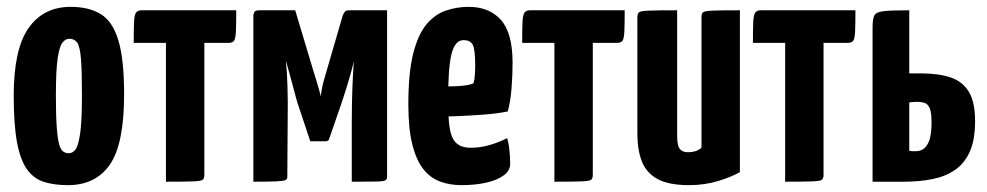

<svg xmlns="http://www.w3.org/2000/svg" viewBox="-20 -530 2879 560"><path d="M178 10Q138 10 108 0.5Q78 -9 58.5 -36.5Q39 -64 29.5 -115.5Q20 -167 20 -251Q20 -387 63.5 -448.5Q107 -510 186 -510Q240 -510 274.5 -488.5Q309 -467 325.5 -411.5Q342 -356 342 -255Q342 -110 300.5 -50Q259 10 178 10ZM181 -83Q191 -83 199.5 -93Q208 -103 213.5 -139Q219 -175 219 -252Q219 -324 216 -359.5Q213 -395 205 -406Q197 -417 182 -417Q171 -417 162 -405.5Q153 -394 148 -358.5Q143 -323 143 -252Q143 -194 145.5 -159.5Q148 -125 152.5 -109Q157 -93 164.5 -88Q172 -83 181 -83Z M464 0V-405H370Q370 -446 371 -466.5Q372 -487 377 -493.5Q382 -500 393 -500H669Q669 -458 668 -437.5Q667 -417 662.5 -411Q658 -405 647 -405H576V-20Q576 -10 571.5 -6Q567 -2 544 -1Q521 0 464 0Z M719 0V-486Q719 -486 721 -493Q723 -500 736 -500H841L895 -320Q900 -304 904 -291Q908 -278 910.5 -268.5Q913 -259 914.5 -253.5Q916 -248 916 -248Q915 -249 918.5 -269Q922 -289 932 -321L980 -486Q984 -494 987 -497Q990 -500 998 -500H1109V-14Q1109 -7 1104 -4Q1099 -1 1077.5 -0.5Q1056 0 1006 0V-170Q1006 -232 1008 -278.5Q1010 -325 1012 -352Q1010 -342 1005 -323.5Q1000 -305 994 -285Q988 -265 982 -247Q976 -229 973 -220L939 -122Q935 -118 930 -118H885L851 -220Q848 -228 844 -242.5Q840 -257 835 -276Q830 -295 824.5 -315Q819 -335 814 -353Q814 -353 814 -352Q814 -351 814 -351Q817 -324 818.5 -278Q820 -232 819 -172L818 -14Q818 -7 812 -4.5Q806 -2 785 -1Q764 0 719 0Z M1326 10Q1292 10 1263.5 -0.5Q1235 -11 1214.5 -37Q1194 -63 1182.5 -109Q1171 -155 1171 -226Q1171 -317 1185 -373Q1199 -429 1223.5 -458.5Q1248 -488 1280 -499Q1312 -510 1347 -510Q1407 -510 1441 -472Q1475 -434 1475 -347Q1475 -311 1472 -272.5Q1469 -234 1461 -205Q1432 -199 1394 -196Q1356 -193 1320 -191.5Q1284 -190 1260.5 -190Q1237 -190 1237 -190L1239 -279Q1239 -279 1253.5 -278.5Q1268 -278 1289 -278Q1310 -278 1330 -280Q1350 -282 1361 -287Q1364 -296 1365 -311.5Q1366 -327 1366 -339Q1366 -387 1358.5 -400Q1351 -413 1332 -413Q1319 -413 1310 -402Q1301 -391 1296 -368.5Q1291 -346 1289 -312.5Q1287 -279 1287 -233Q1287 -198 1289.5 -172.5Q1292 -147 1298.5 -131Q1305 -115 1318.5 -107Q1332 -99 1353 -99Q1380 -99 1406.5 -106.5Q1433 -114 1459 -127Q1464 -112 1466 -90.5Q1468 -69 1468 -52Q1468 -32 1448.5 -18Q1429 -4 1397 3Q1365 10 1326 10Z M1597 0V-405H1503Q1503 -446 1504 -466.5Q1505 -487 1510 -493.5Q1515 -500 1526 -500H1802Q1802 -458 1801 -437.5Q1800 -417 1795.5 -411Q1791 -405 1780 -405H1709V-20Q1709 -10 1704.5 -6Q1700 -2 1677 -1Q1654 0 1597 0Z M1990 10Q1930 10 1897.5 -8Q1865 -26 1852 -59.5Q1839 -93 1839 -140V-480Q1839 -490 1843.5 -494Q1848 -498 1872.5 -499Q1897 -500 1955 -500V-133Q1955 -118 1957.5 -107.5Q1960 -97 1967 -91.5Q1974 -86 1988 -86Q1998 -86 2008 -89Q2018 -92 2026 -99V-480Q2026 -490 2030.5 -494Q2035 -498 2058 -499Q2081 -500 2138 -500V-28Q2114 -14 2074.5 -2Q2035 10 1990 10Z M2270 0V-405H2176Q2176 -446 2177 -466.5Q2178 -487 2183 -493.5Q2188 -500 2199 -500H2475Q2475 -458 2474 -437.5Q2473 -417 2468.5 -411Q2464 -405 2453 -405H2382V-20Q2382 -10 2377.5 -6Q2373 -2 2350 -1Q2327 0 2270 0Z M2525 0V-450Q2525 -474 2530 -484.5Q2535 -495 2557.5 -497.5Q2580 -500 2632 -500V-316H2665Q2718 -316 2753 -304Q2788 -292 2806 -262Q2824 -232 2824 -177Q2824 -122 2808.5 -87.5Q2793 -53 2765 -34Q2737 -15 2699 -7.5Q2661 0 2615 0ZM2651 -89Q2666 -89 2676 -97.5Q2686 -106 2691.5 -124Q2697 -142 2697 -172Q2697 -201 2692 -213.5Q2687 -226 2677.5 -229.5Q2668 -233 2653 -233Q2648 -233 2644 -232.5Q2640 -232 2637.5 -232Q2635 -232 2633.5 -231.5Q2632 -231 2632 -231V-90Q2632 -90 2633 -90Q2634 -90 2636.5 -89.5Q2639 -89 2642.5 -89Q2646 -89 2651 -89Z"/></svg>

Font: Yanone Kaffeesatz ExtraLight
Style: Regular
Weight: 200
Designer: Yanone (Cyrillic: Daniel Pouzeot, Huerta Tipografica, and Cyreal)
Foundry: Yanone
Version: Version 2.003